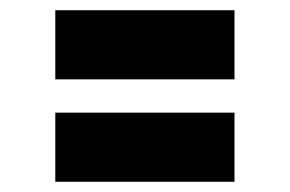

<svg xmlns="http://www.w3.org/2000/svg" viewBox="-20 -463 566 375"><path d="M88 -108V-243H438V-108ZM88 -308V-443H438V-308Z"/></svg>

Font: Mohave Light
Style: Regular
Weight: 300
Designer: Gumpita Rahayu
Foundry: Tokotype
Version: Version 2.003